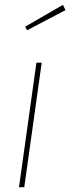

<svg xmlns="http://www.w3.org/2000/svg" viewBox="-20 -780 293 800"><path d="M242.2 -759.8 252.9 -737.8 92.8 -653.8 85 -668.9ZM153.8 -519 81.1 0H59.1L131.8 -519Z"/></svg>

Font: Fira Sans Compressed Thin
Style: Italic
Weight: 100
Width: 3
Italic angle: -8°
Designer: Carrois Corporate & Edenspiekermann AG
Foundry: Carrois Corporate GbR & Edenspiekermann AG
Version: Version 4.203;PS 004.203;hotconv 1.0.88;makeotf.lib2.5.64775